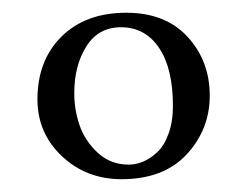

<svg xmlns="http://www.w3.org/2000/svg" viewBox="-20 -586 389 303"><path d="M39.1 -429.2Q39.1 -490.7 77.1 -528.3Q115.2 -565.9 179.2 -565.9Q241.2 -565.9 276.1 -527.8Q311 -489.7 311 -435.1Q311 -381.8 274.7 -342.5Q238.3 -303.2 171.9 -303.2Q116.2 -303.2 77.6 -339.6Q39.1 -376 39.1 -429.2ZM170.9 -543Q135.3 -543 116.2 -512.7Q97.2 -482.4 97.2 -439Q97.2 -412.6 105.7 -387.9Q114.3 -363.3 134.5 -344.7Q154.8 -326.2 183.1 -326.2Q194.3 -326.2 205.6 -330.8Q216.8 -335.4 227.8 -345.5Q238.8 -355.5 245.8 -374.5Q252.9 -393.6 252.9 -418.9Q252.9 -478 231 -510.5Q209 -543 170.9 -543Z"/></svg>

Font: Linux Libertine Display G
Style: Regular
Weight: 400
Designer: Philipp H. Poll
Foundry: Philipp H. Poll
Version: Version 5.0.9